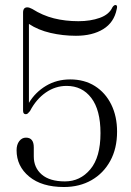

<svg xmlns="http://www.w3.org/2000/svg" viewBox="-20 -740 526 770"><path d="M46.5 -137.5Q46.5 -160 57.2 -174Q68 -188 84 -188Q115.5 -188 115.5 -149V-112.5Q115.5 -67.5 147.5 -40Q179.5 -12.5 240.5 -12.5Q301.5 -12.5 342.2 -61Q383 -109.5 383 -206Q383 -299 346.2 -347.2Q309.5 -395.5 247 -395.5Q202 -395.5 163.5 -368.8Q125 -342 100.5 -295Q95.5 -289 92 -285.5Q88.5 -282 83.5 -282Q72.5 -282 72.5 -296V-689.5Q72.5 -710.5 89.5 -710.5Q97.5 -710.5 109.5 -704Q150.5 -678 196 -666.5Q241.5 -655 294.5 -655Q343 -655 380.5 -668.5Q418 -682 431 -711Q438.5 -722 445.5 -719.5Q452 -717.5 448 -703Q437.5 -650 394 -623.2Q350.5 -596.5 284.5 -596.5Q232 -596.5 182.5 -608Q133 -619.5 96 -644V-327.5Q121.5 -370 164.5 -395.8Q207.5 -421.5 261.5 -421.5Q318.5 -421.5 360.8 -394.8Q403 -368 426.2 -320.8Q449.5 -273.5 449.5 -212Q449.5 -144.5 422.2 -94.8Q395 -45 347 -17.5Q299 10 236.5 10Q147.5 10 97 -31.8Q46.5 -73.5 46.5 -137.5Z"/></svg>

Font: Fraunces 144pt Soft Light
Style: Regular
Weight: 300
Version: Version 1.000;[0bf87f6ff]